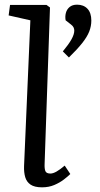

<svg xmlns="http://www.w3.org/2000/svg" viewBox="-20 -788 426 822"><path d="M110 -701 17 -722 23 -767H179L194 -756L171 -87Q170 -65 174.5 -55Q179 -45 196 -45Q207 -45 222 -53.5Q237 -62 257 -79L281 -43Q271 -33 253.5 -19.5Q236 -6 212.5 4Q189 14 160 14Q128 14 111 2.5Q94 -9 88 -29.5Q82 -50 83 -77ZM275 -542 249 -568Q274 -598 286 -619.5Q298 -641 298 -657Q298 -664 295 -670.5Q292 -677 284 -683L261 -701Q258 -717 262 -732.5Q266 -748 278 -758Q290 -768 310 -768Q338 -768 354.5 -750.5Q371 -733 371 -700Q371 -676 362 -653Q353 -630 331.5 -603Q310 -576 275 -542Z"/></svg>

Font: Literata 18pt
Style: Italic
Weight: 400
Italic angle: -2°
Designer: Latin by Veronika Burian and Jose Scaglione. Greek by Irene Vlachou. Cyrillic by Vera Evstafieva
Foundry: TypeTogether
Version: Version 3.103;gftools[0.9.29]